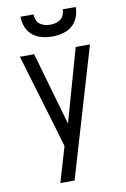

<svg xmlns="http://www.w3.org/2000/svg" viewBox="-102 -1014 705 1074"><g transform="rotate(-10 250.0 -477.5)"><path d="M151 0Q160 -30 169 -60.5Q178 -91 187 -121L210 -200Q202 -228 193.5 -256.5Q185 -285 177 -313L51 -735H132L251 -320L368 -735H449L232 0ZM250 -815Q220 -815 190.5 -822.5Q161 -830 138 -849Q115 -868 104 -896.5Q93 -925 93 -955H167Q167 -939 173 -924Q179 -909 191 -899.5Q203 -890 218.5 -886Q234 -882 250 -882Q266 -882 281.5 -886Q297 -890 309 -899.5Q321 -909 327 -924Q333 -939 333 -955H407Q407 -925 396 -896.5Q385 -868 362 -849Q339 -830 309.5 -822.5Q280 -815 250 -815Z"/></g></svg>

Font: Iosevka MaddieWtf
Style: Regular
Weight: 400
Monospace: yes
Designer: Belleve Invis
Foundry: Belleve Invis
Version: Version 31.3.0; ttfautohint (v1.8.3)